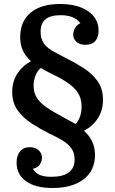

<svg xmlns="http://www.w3.org/2000/svg" viewBox="-20 -750 577 960"><path d="M495 -251Q495 -199 469.5 -159Q444 -119 400 -96Q455 -47 455 24Q455 103 398 146.5Q341 190 243 190Q157 190 110 156Q63 122 63 64Q63 28 80 7Q97 -14 129 -14Q156 -14 173 1Q190 16 190 39Q190 55 180 71.5Q170 88 144 94Q158 116 179.5 125Q201 134 237 134Q295 134 324 112Q353 90 353 48Q353 13 336 -9.5Q319 -32 290.5 -49Q262 -66 227 -82Q181 -105 138.5 -132.5Q96 -160 68.5 -198Q41 -236 41 -290Q41 -342 66.5 -381.5Q92 -421 135 -444Q107 -469 94 -498Q81 -527 81 -564Q81 -643 133 -686.5Q185 -730 280 -730Q369 -730 421 -693.5Q473 -657 473 -597Q473 -564 456.5 -545Q440 -526 407 -526Q378 -526 362 -541Q346 -556 346 -577Q346 -595 356 -611Q366 -627 382 -634Q366 -655 341.5 -664.5Q317 -674 283 -674Q232 -674 207.5 -653.5Q183 -633 183 -591Q183 -557 198 -535Q213 -513 239.5 -497.5Q266 -482 301 -464Q350 -440 394.5 -412Q439 -384 467 -345.5Q495 -307 495 -251ZM246 -377Q241 -380 225 -387.5Q209 -395 184 -410Q168 -398 158 -373.5Q148 -349 148 -321Q148 -287 164 -261.5Q180 -236 212.5 -213.5Q245 -191 294 -165Q302 -160 319.5 -151Q337 -142 358 -130Q372 -144 380 -167Q388 -190 388 -218Q388 -247 377 -272.5Q366 -298 335 -323.5Q304 -349 246 -377Z"/></svg>

Font: Domine SemiBold
Style: Regular
Weight: 600
Designer: Pablo Impallari, Rodrigo Fuenzalida, Brenda Gallo
Foundry: Pablo Impallari, Rodrigo Fuenzalida, Brenda Gallo
Version: Version 2.000